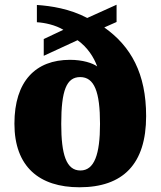

<svg xmlns="http://www.w3.org/2000/svg" viewBox="-20 -782 680 812"><path d="M316 10C500 10 598 -88 598 -291C598 -471 534 -586 421 -666L473 -689V-762L349 -706C275 -745 196 -757 136 -761V-688C170 -686 215 -676 248 -656L165 -617V-546L308 -612C350 -582 377 -540 391 -501C372 -515 330 -529 276 -529C131 -529 41 -439 41 -259C41 -77 146 10 316 10ZM320 -61C260 -61 239 -129 239 -258C239 -399 261 -456 319 -456C379 -456 403 -394 403 -258C403 -129 379 -61 320 -61Z"/></svg>

Font: Noto Serif Georgian Black
Style: Regular
Weight: 900
Designer: Monotype Design Team, Akaki Razmadze
Foundry: Google LLC
Version: Version 2.003